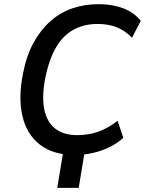

<svg xmlns="http://www.w3.org/2000/svg" viewBox="-20 -734 699 922"><path d="M255 168 290 -44H393L358 168ZM339 10Q235 10 171.5 -39.5Q108 -89 87.5 -177.5Q67 -266 91 -384Q108 -470 142.5 -531.5Q177 -593 224 -634Q271 -675 329 -694.5Q387 -714 454 -714Q519 -714 571 -694.5Q623 -675 656 -634L614 -553Q578 -589 538.5 -604Q499 -619 448 -619Q387 -619 337 -593.5Q287 -568 252.5 -512Q218 -456 199 -367Q180 -275 192 -212Q204 -149 244.5 -117Q285 -85 351 -85Q403 -85 450 -101Q497 -117 545 -154L572 -72Q542 -45 505 -27Q468 -9 426 0.5Q384 10 339 10Z"/></svg>

Font: Nunito Sans 7pt SemiCondensed SemiBold
Style: Italic
Weight: 600
Width: 4
Italic angle: -9°
Designer: Vernon Adams
Foundry: Vernon Adams
Version: Version 3.101;gftools[0.9.27]